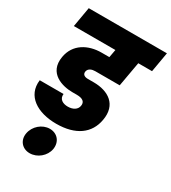

<svg xmlns="http://www.w3.org/2000/svg" viewBox="-238 -860 1120 1257"><g transform="rotate(30 322.0 -232.0)"><path d="M27 -590H341L330 -530H272C170 -530 80 -481 62 -377C38 -241 162 -210 235 -210H269C314 -210 335 -193 329 -161C324 -131 295 -113 256 -113C220 -113 186 -129 191 -171H11C-5 -45 104 22 246 22C394 22 481 -44 500 -154C523 -280 435 -336 324 -336H280C255 -336 237 -346 241 -370C246 -395 271 -404 296 -404H481L514 -590H618L644 -740H53ZM192 276C250 276 303 231 313 175C323 117 286 71 228 71C171 71 118 117 108 175C98 231 135 276 192 276Z"/></g></svg>

Font: SVN-Poppins ExtraBold
Style: Italic
Weight: 800
Italic angle: -10°
Designer: Ninad Kale (Devanagari), Jonny Pinhorn (Latin)
Foundry: Indian Type Foundry
Version: Version 3.002 2017